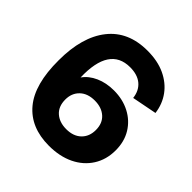

<svg xmlns="http://www.w3.org/2000/svg" viewBox="-197 -889 1048 1048"><g transform="rotate(45 327.0 -365.0)"><path d="M337 9Q196 9 120 -82Q44 -173 45 -359Q45 -539 124 -639Q203 -739 351 -739Q430 -739 487.5 -712Q545 -685 579.5 -638Q614 -591 622 -529L478 -501Q472 -552 438.5 -580Q405 -608 348 -608Q189 -608 196 -377Q222 -414 269 -435Q316 -456 375 -456Q443 -456 497 -428Q551 -400 582 -349.5Q613 -299 613 -231Q613 -160 578.5 -105.5Q544 -51 482 -21Q420 9 337 9ZM340 -122Q395 -122 426.5 -152.5Q458 -183 458 -233Q458 -285 425.5 -314Q393 -343 340 -343Q285 -343 253.5 -312.5Q222 -282 222 -233Q222 -180 254.5 -151Q287 -122 340 -122Z"/></g></svg>

Font: BDO Grotesk
Style: Bold
Weight: 700
Designer: Deni Anggara
Foundry: Lokal Container
Version: Version 2.000